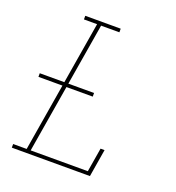

<svg xmlns="http://www.w3.org/2000/svg" viewBox="-133 -841 866 947"><g transform="rotate(20 300.0 -367.5)"><path d="M35 0V-19H106L165 -373H39V-392H168L222 -716H153V-735H339V-716H243L189 -392H324V-373H186L127 -19H427L448 -145H469L445 0Z"/></g></svg>

Font: Iosevka Curly Slab ThEx
Style: Italic
Weight: 100
Width: 7
Italic angle: -9°
Monospace: yes
Designer: Belleve Invis
Foundry: Belleve Invis
Version: Version 11.1.0; ttfautohint (v1.8.3)